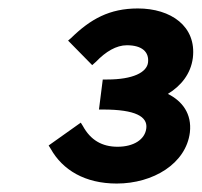

<svg xmlns="http://www.w3.org/2000/svg" viewBox="-20 -862 477 454"><path d="M141 -766 198 -708 207 -716C230 -740 255 -755 280 -755C316 -755 333 -739 330 -714C327 -691 295 -674 233 -674H223L214 -603H224C301 -603 329 -586 326 -559C323 -532 296 -515 258 -515C221 -515 194 -531 176 -564L171 -572L95 -518L100 -510C128 -460 181 -428 256 -428C342 -428 420 -475 429 -549C434 -593 411 -623 377 -640C408 -659 431 -687 436 -725C445 -800 384 -842 306 -842C239 -842 194 -817 148 -772Z"/></svg>

Font: Falling Sky
Style: SeBdObl
Weight: 600
Designer: Paul D. Hunt
Foundry: Adobe Systems Incorporated
Version: Version 1.02